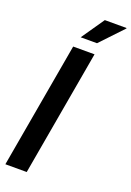

<svg xmlns="http://www.w3.org/2000/svg" viewBox="-171 -978 711 1039"><g transform="rotate(20 184.0 -458.5)"><path d="M4 0 131 -724H254L127 0ZM152 -785 243 -917H368V-914L246 -785Z"/></g></svg>

Font: Archivo Condensed
Style: Bold Italic
Weight: 700
Width: 3
Italic angle: -10°
Designer: Hector Gatti
Foundry: Omnibus-Type
Version: Version 2.001